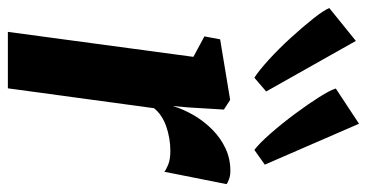

<svg xmlns="http://www.w3.org/2000/svg" viewBox="-260 -690 932 488"><g transform="rotate(90 206.0 -446.0)"><path d="M43 0 106.5 -471.5 54.5 -499.5 62 -539.5 216 -565 240.5 -549 235 -458.5 231.5 -419.5Q240 -447 255.2 -473Q270.5 -499 291.8 -520Q313 -541 339.2 -553.2Q365.5 -565.5 396 -565.5Q408.5 -565.5 417.2 -562.2Q426 -559 430 -556L398.5 -397.5Q395 -401.5 381.2 -407.2Q367.5 -413 345 -413Q329 -413 313.2 -410.2Q297.5 -407.5 283.2 -402.5Q269 -397.5 257.2 -389.8Q245.5 -382 237 -371.5L186.5 0ZM159.5 -626.5Q141.5 -638 113.8 -663.2Q86 -688.5 58 -719.2Q30 -750 9 -776.5Q-12 -803 -17.5 -817L66 -884.5L194.5 -656.5ZM343 -626.5Q326 -639.5 301.2 -667.8Q276.5 -696 251.8 -729.2Q227 -762.5 209 -791Q191 -819.5 187 -833.5L276.5 -892.5L380.5 -653Z"/></g></svg>

Font: Merriweather 24pt ExtraBold
Style: Italic
Weight: 800
Italic angle: -7.8°
Version: Version 2.101